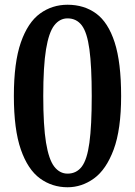

<svg xmlns="http://www.w3.org/2000/svg" viewBox="-20 -780 570 810"><path d="M38.5 -375Q38.5 -516.5 68 -601Q97.5 -685.5 148.8 -722.8Q200 -760 265 -760Q335 -760 385.8 -722.8Q436.5 -685.5 463.8 -601Q491 -516.5 491 -375Q491 -233.5 459.5 -149Q428 -64.5 376.5 -27.2Q325 10 265 10Q200 10 148.8 -27.2Q97.5 -64.5 68 -149Q38.5 -233.5 38.5 -375ZM162.5 -375Q162.5 -249.5 174.2 -178Q186 -106.5 209 -77Q232 -47.5 265 -47.5Q302.5 -47.5 325 -77Q347.5 -106.5 357.2 -178Q367 -249.5 367 -375Q367 -500.5 357.2 -572Q347.5 -643.5 325 -673Q302.5 -702.5 265 -702.5Q232 -702.5 209 -673Q186 -643.5 174.2 -572Q162.5 -500.5 162.5 -375Z"/></svg>

Font: Besley* Narrow Medium
Style: Regular
Weight: 500
Width: 4
Designer: Owen Earl
Foundry: indestructible type*
Version: Version 3.000; ttfautohint (v1.8.3)